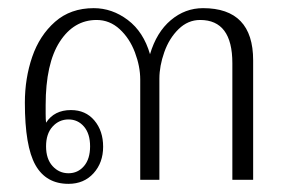

<svg xmlns="http://www.w3.org/2000/svg" viewBox="-20 -441 691 471"><path d="M41 -189Q41 -249 59 -301.5Q77 -354 115 -387.5Q153 -421 210 -421Q255 -421 293.5 -392Q332 -363 348 -308Q364 -362 399 -391.5Q434 -421 478 -421Q601 -421 601 -293V0H550V-286Q550 -392 471 -392Q441 -392 418 -369.5Q395 -347 383 -313Q371 -279 371 -248V0H324V-246Q324 -278 311 -312.5Q298 -347 273.5 -369.5Q249 -392 217 -392Q161 -392 126.5 -338.5Q92 -285 92 -183V-162Q92 -148 93 -140Q113 -171 154 -171Q190 -171 211.5 -145.5Q233 -120 233 -81Q233 -42 209.5 -16Q186 10 148 10Q93 10 67 -36Q41 -82 41 -189ZM201 -82Q201 -113 186 -130.5Q171 -148 148 -148Q125 -148 109 -130.5Q93 -113 93 -82Q93 -51 109 -33.5Q125 -16 148 -16Q171 -16 186 -33.5Q201 -51 201 -82Z"/></svg>

Font: Taviraj ExtraLight
Style: Regular
Weight: 200
Designer: Katatrad Team
Foundry: CadsonDemak
Version: Version 1.030